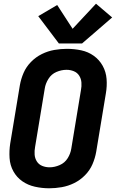

<svg xmlns="http://www.w3.org/2000/svg" viewBox="-20 -1006 624 1034"><path d="M245 8Q278 8 312.5 2Q347 -4 379.5 -20Q412 -36 438 -62.5Q464 -89 478 -121.5Q492 -154 498 -188L550 -502Q557 -542 554 -580.5Q551 -619 533 -651.5Q515 -684 485 -705.5Q455 -727 417.5 -735Q380 -743 340 -743Q307 -743 272.5 -737Q238 -731 205.5 -715Q173 -699 147 -672.5Q121 -646 107 -613.5Q93 -581 87 -547L35 -233Q29 -194 31.5 -155Q34 -116 52 -83.5Q70 -51 100 -30Q130 -9 168 -0.5Q206 8 245 8ZM247 -105Q226 -105 207.5 -112.5Q189 -120 178.5 -136.5Q168 -153 166.5 -173.5Q165 -194 169 -215L221 -529Q225 -556 241 -581.5Q257 -607 284 -618.5Q311 -630 338 -630H339Q359 -630 377.5 -622.5Q396 -615 406.5 -598.5Q417 -582 418.5 -561.5Q420 -541 416 -521L364 -206Q360 -179 344.5 -154Q329 -129 301.5 -117Q274 -105 247 -105ZM422 -772 584 -912 497 -986 371 -851 288 -979 186 -919 297 -772Z"/></svg>

Font: Iosevka Sparkle XBdObl
Style: Regular
Weight: 800
Italic angle: -9°
Designer: Belleve Invis
Foundry: Belleve Invis
Version: Version 4.5.0; ttfautohint (v1.8.3)